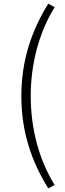

<svg xmlns="http://www.w3.org/2000/svg" viewBox="-20 -830 355 1043"><path d="M242 193 277 175C190 35 147 -134 147 -308C147 -481 190 -650 277 -791L242 -810C151 -662 96 -502 96 -308C96 -113 151 46 242 193Z"/></svg>

Font: Noto Sans KR Light
Style: Regular
Weight: 300
Designer: Ryoko NISHIZUKA 西塚涼子 (kana, bopomofo & ideographs); Paul D. Hunt (Latin, Greek & Cyrillic); Sandoll Communications 산돌커뮤니
Foundry: Adobe
Version: Version 2.004;hotconv 1.0.118;makeotfexe 2.5.65603